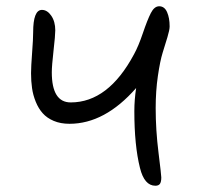

<svg xmlns="http://www.w3.org/2000/svg" viewBox="-20 -631 652 619"><path d="M481 -32.2Q445.3 -32.2 431.2 -89.8Q413.1 -162.1 413.1 -272.9Q413.1 -308.6 418.9 -347.2Q317.9 -231.9 204.1 -231.9Q175.3 -231.9 153.3 -241.2Q131.3 -250.5 117.7 -265.9Q104 -281.2 95.2 -303Q86.4 -324.7 83.3 -346.9Q80.1 -369.1 80.1 -395Q80.1 -416 83.5 -460.7Q86.9 -505.4 86.9 -526.9Q86.9 -599.1 115.2 -599.1Q132.3 -599.1 145.3 -580.3Q158.2 -561.5 158.2 -533.2Q158.2 -516.6 152.6 -467.8Q147 -418.9 147 -397.9Q147 -300.8 208 -300.8Q329.1 -300.8 412.1 -456.1Q426.3 -481.9 440.7 -524.4Q455.1 -566.9 466.3 -588.9Q477.5 -610.8 493.2 -610.8Q510.3 -610.8 518.6 -592Q526.9 -573.2 526.9 -545.9Q526.9 -534.7 519.8 -511.2Q512.7 -487.8 504.4 -461.2Q496.1 -434.6 489 -386Q481.9 -337.4 481.9 -282.2Q481.9 -211.9 491 -139.2Q500 -66.4 500 -59.1Q500 -44.4 495.6 -38.3Q491.2 -32.2 481 -32.2Z"/></svg>

Font: Shantell Sans Irregular
Style: Regular
Weight: 300
Designer: Stephen Nixon, Anya Danilova, Shantell Martin
Foundry: Arrow Type
Version: Version 1.006;[9816181b4]